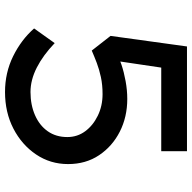

<svg xmlns="http://www.w3.org/2000/svg" viewBox="-20 -720 747 746"><g transform="rotate(90 353.0 -346.5)"><path d="M337 7Q262 7 198 -24.5Q134 -56 90 -106L147 -186Q194 -141 242 -116.5Q290 -92 337 -92Q387 -92 427 -109.5Q467 -127 489.5 -159Q512 -191 512 -235Q512 -274 489.5 -304.5Q467 -335 429 -353.5Q391 -372 345 -372Q309 -372 279 -365.5Q249 -359 224 -349.5Q199 -340 176 -330L119 -403L160 -700H567V-600H228L245 -619L212 -397L191 -426Q203 -436 231 -445.5Q259 -455 294.5 -461.5Q330 -468 364 -468Q434 -468 491 -439Q548 -410 582.5 -358.5Q617 -307 617 -238Q617 -169 579.5 -113.5Q542 -58 479 -25.5Q416 7 337 7Z"/></g></svg>

Font: Lexend Peta
Style: Regular
Weight: 400
Designer: Bonnie Shaver-Troup, Thomas Jockin
Foundry: Lexend
Version: Version 1.007